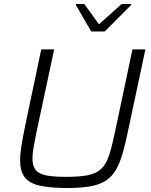

<svg xmlns="http://www.w3.org/2000/svg" viewBox="-20 -936 759 964"><path d="M318 8Q229 8 177 -4.5Q125 -17 103 -47.5Q81 -78 81 -131Q81 -162 87.5 -203Q94 -244 105 -298L187 -688H252L162 -267Q154 -226 148.5 -195Q143 -164 143 -140Q143 -104 158.5 -83.5Q174 -63 211.5 -55.5Q249 -48 314 -48Q383 -48 424.5 -57Q466 -66 490 -90Q514 -114 528 -157Q542 -200 556 -267L645 -688H710L627 -298Q612 -224 597.5 -172Q583 -120 563 -85Q543 -50 512 -29.5Q481 -9 434 -0.5Q387 8 318 8ZM438 -778 361 -911 362 -916H403L477 -814L591 -916H639L638 -911L506 -778Z"/></svg>

Font: Saira Thin Light
Style: Italic
Weight: 300
Italic angle: -12°
Version: Version 1.101